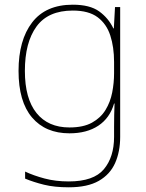

<svg xmlns="http://www.w3.org/2000/svg" viewBox="-20 -558 623 818"><path d="M290 -538Q363 -538 402.5 -509.5Q442 -481 463 -437H465L470 -528H492V25Q492 88 470.5 136.5Q449 185 401 212.5Q353 240 273 240Q212 240 167.5 229Q123 218 87 203V173Q123 190 170 202.5Q217 215 273 215Q379 215 422.5 163Q466 111 466 25V-17Q466 -46 466.5 -67Q467 -88 468 -117H466Q448 -55 399 -22.5Q350 10 276 10Q174 10 116.5 -57.5Q59 -125 59 -256Q59 -387 117 -462.5Q175 -538 290 -538ZM290 -513Q185 -513 135.5 -445Q86 -377 86 -256Q86 -138 135.5 -76.5Q185 -15 276 -15Q335 -15 372 -35.5Q409 -56 429.5 -89.5Q450 -123 458 -164Q466 -205 466 -246V-294Q466 -357 450 -406.5Q434 -456 396 -484.5Q358 -513 290 -513Z"/></svg>

Font: Noto Sans Thaana Thin
Style: Regular
Weight: 100
Designer: David Williams
Foundry: Google Inc.
Version: Version 3.001; ttfautohint (v1.8.4.7-5d5b)